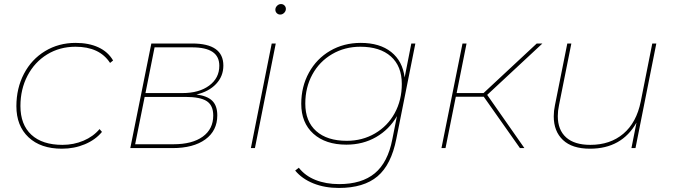

<svg xmlns="http://www.w3.org/2000/svg" viewBox="-20 -732 3330 949"><path d="M61 -207Q61 -296 98.5 -367.5Q136 -439 203 -479.5Q270 -520 354 -520Q419 -520 466.5 -498Q514 -476 539 -433L524 -421Q472 -501 353 -501Q275 -501 213 -463Q151 -425 116 -358Q81 -291 81 -208Q81 -116 135 -66Q189 -16 289 -16Q344 -16 392.5 -36.5Q441 -57 472 -94L484 -80Q452 -41 399.5 -19Q347 3 286 3Q181 3 121 -53.5Q61 -110 61 -207Z M1054 -162Q1054 -86 995 -43Q936 0 832 0H624L728 -517H930Q1084 -517 1084 -408Q1084 -355 1048 -317Q1012 -279 951 -265Q1005 -258 1029.5 -233.5Q1054 -209 1054 -162ZM699 -272H882Q964 -272 1014 -309Q1064 -346 1064 -407Q1064 -453 1030.5 -475.5Q997 -498 929 -498H744ZM1034 -161Q1034 -211 1002 -232Q970 -253 896 -253H695L648 -19H837Q930 -19 982 -56.5Q1034 -94 1034 -161Z M1323 -517H1343L1240 0H1220ZM1341 -684Q1341 -695 1349.5 -703.5Q1358 -712 1369 -712Q1379 -712 1386 -705Q1393 -698 1393 -688Q1393 -677 1384.5 -668.5Q1376 -660 1365 -660Q1355 -660 1348 -667Q1341 -674 1341 -684Z M2033 -517 1939 -46Q1914 82 1846 139.5Q1778 197 1655 197Q1585 197 1529 174.5Q1473 152 1439 111L1457 97Q1488 137 1539.5 157.5Q1591 178 1656 178Q1768 178 1832.5 124.5Q1897 71 1919 -43L1942 -158Q1904 -92 1839 -54.5Q1774 -17 1692 -17Q1589 -17 1529 -71Q1469 -125 1469 -219Q1469 -304 1507 -373Q1545 -442 1612 -481Q1679 -520 1763 -520Q1857 -520 1913.5 -475Q1970 -430 1980 -349L2013 -517ZM1966 -317Q1966 -405 1912 -453Q1858 -501 1761 -501Q1684 -501 1621.5 -464.5Q1559 -428 1524 -364Q1489 -300 1489 -220Q1489 -132 1543 -84Q1597 -36 1694 -36Q1771 -36 1833.5 -72.5Q1896 -109 1931 -173Q1966 -237 1966 -317Z M2388 -263 2572 0H2550L2371 -254H2233L2182 0H2162L2266 -517H2286L2237 -272H2370L2633 -517H2661Z M3224 -517 3121 0H3101L3126 -126Q3053 3 2896 3Q2808 3 2762.5 -40Q2717 -83 2717 -157Q2717 -184 2723 -212L2784 -517H2804L2743 -212Q2737 -184 2737 -158Q2737 -90 2778 -53Q2819 -16 2898 -16Q2996 -16 3061 -71Q3126 -126 3147 -230L3204 -517Z"/></svg>

Font: Montserrat Alternates Thin
Style: Italic
Weight: 250
Italic angle: -11.3°
Designer: Julieta Ulanovsky
Foundry: Julieta Ulanovsky
Version: Version 7.200